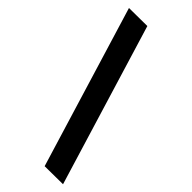

<svg xmlns="http://www.w3.org/2000/svg" viewBox="-233 -664 805 805"><g transform="rotate(45 169.5 -261.0)"><path d="M114 -621 6 -620 225 99 333 98Z"/></g></svg>

Font: Mint Spirit
Style: Bold
Weight: 700
Designer: HARENDAL Hirwen
Foundry: Arkandis Digital Foundry.
Version: Version 1.004;FFEdit